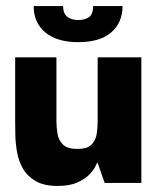

<svg xmlns="http://www.w3.org/2000/svg" viewBox="-20 -603 516 633"><path d="M170 10Q125 10 97.5 -6Q70 -22 55.5 -47.5Q41 -73 36 -102.5Q31 -132 30.5 -159.5Q30 -187 30 -206V-414H166V-205Q166 -184 169.5 -162.5Q173 -141 187.5 -126.5Q202 -112 235 -112Q268 -112 282 -126.5Q296 -141 299 -162.5Q302 -184 302 -205V-414H446V0H325L302 -66H300Q300 -66 294.5 -54.5Q289 -43 275 -28Q261 -13 235.5 -1.5Q210 10 170 10ZM238 -464Q168 -464 129.5 -496Q91 -528 91 -583H188Q188 -558 202 -547.5Q216 -537 238 -537Q261 -537 274 -547Q287 -557 287 -583H384Q384 -528 346.5 -496Q309 -464 238 -464Z"/></svg>

Font: Darker Grotesque Light Black
Style: Regular
Weight: 900
Version: Version 1.000;gftools[0.9.28]